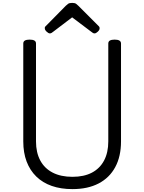

<svg xmlns="http://www.w3.org/2000/svg" viewBox="-20 -1289 998 1328"><path d="M481 19Q401 19 338 -3Q275 -25 231 -68Q187 -111 164 -172Q141 -233 141 -311V-988Q141 -1002 152 -1008.5Q163 -1015 185 -1015Q207 -1015 218 -1008.5Q229 -1002 229 -988V-311Q229 -234 258.5 -179Q288 -124 344.5 -95Q401 -66 481 -66Q561 -66 616 -95Q671 -124 700 -179Q729 -234 729 -311V-988Q729 -1002 740 -1008.5Q751 -1015 773 -1015Q817 -1015 817 -988V-311Q817 -207 777 -133Q737 -59 662 -20Q587 19 481 19ZM325 -1058Q315 -1058 302.5 -1070Q290 -1082 290 -1092Q290 -1095 290 -1099Q290 -1103 296 -1108L435 -1249Q442 -1256 451 -1262.5Q460 -1269 479 -1269Q498 -1269 506.5 -1262.5Q515 -1256 522 -1249L663 -1108Q668 -1103 668.5 -1099Q669 -1095 669 -1092Q669 -1082 656.5 -1070Q644 -1058 634 -1058Q627 -1058 622 -1061.5Q617 -1065 609 -1071L479 -1169L350 -1071Q343 -1065 337 -1061.5Q331 -1058 325 -1058Z"/></svg>

Font: Playwrite NG Modern
Style: Regular
Weight: 400
Designer: Veronika Burian, José Scaglione
Foundry: TypeTogether
Version: Version 1.002